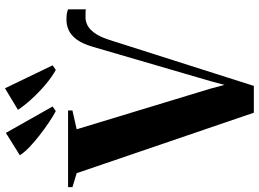

<svg xmlns="http://www.w3.org/2000/svg" viewBox="-172 -882 1038 770"><g transform="rotate(-90 347.0 -497.0)"><path d="M280 2 37.5 -708.5 -18.5 -725.5V-743H289V-725.5L213.5 -708.5L376.5 -172L391.5 -115.5L406.5 -171.5L544.5 -644.5Q557 -686.5 574.2 -709.2Q591.5 -732 611.8 -740.8Q632 -749.5 652.5 -749.5Q669.5 -749.5 679.5 -747.5Q689.5 -745.5 694.5 -743V-672Q691.5 -672.5 685 -672.8Q678.5 -673 660 -673Q647 -673 631.2 -665.5Q615.5 -658 600 -637.2Q584.5 -616.5 571.5 -576L387.5 2ZM286 -792.5Q266 -803 240.8 -820Q215.5 -837 189.8 -857Q164 -877 142.5 -897.5Q121 -918 109.5 -936.5L199 -992.5L305 -805L287 -792.5ZM451 -792.5Q421.5 -809 390.8 -835.2Q360 -861.5 333.8 -890.5Q307.5 -919.5 291.5 -944L378 -996L470 -805L452 -792.5Z"/></g></svg>

Font: Merriweather 144pt
Style: Bold
Weight: 700
Version: Version 2.100